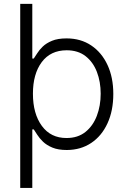

<svg xmlns="http://www.w3.org/2000/svg" viewBox="-20 -747 648 972"><path d="M82.4 -727.3H143.5V-450.6H150.9Q158 -460.2 168.3 -477.1Q178.6 -494 196.4 -511.2Q214.1 -528.4 243.3 -540.5Q272.4 -552.6 316.8 -552.6Q388.8 -552.6 441.9 -516.9Q495 -481.2 524.3 -418Q553.6 -354.8 553.6 -271.3Q553.6 -186.4 524.1 -122.5Q494.7 -58.6 441.8 -23.3Q388.8 12.1 318.5 12.4Q274.5 12.4 245.2 0.2Q215.9 -12.1 197.6 -29.8Q179.3 -47.6 168.5 -64.8Q157.7 -82 150.9 -92H143.5V204.5H82.4ZM489.7 -272.7Q489.7 -333.1 470.5 -383Q451.3 -432.9 413.2 -462.7Q375 -492.5 317.1 -492.5Q235.8 -492.2 191.2 -432.4Q146.7 -372.5 146.7 -272.7Q146.7 -171.2 191.9 -109.6Q237.2 -47.9 317.1 -48.3Q373.9 -48.3 412.3 -78.8Q450.6 -109.4 470.2 -160.5Q489.7 -211.6 489.7 -272.7Z"/></svg>

Font: Inter UI Light
Style: Regular
Weight: 300
Designer: Rasmus Andersson
Foundry: rsms
Version: 3.2;8d6f07862